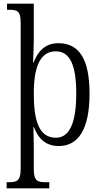

<svg xmlns="http://www.w3.org/2000/svg" viewBox="-20 -780 552 1040"><path d="M16 240H247V207H229C182 207 163 200 163 135V28C163 -26 161 -77 161 -91H164C187 -29 228 11 298 11C403 11 465 -77 465 -273C465 -463 407 -546 296 -546C226 -546 186 -504 162 -442H159C160 -464 163 -526 163 -568V-760H18V-727H28C76 -727 92 -720 92 -654V133C92 199 73 207 27 207H16ZM283 -34C192 -34 163 -124 163 -273C163 -415 196 -502 282 -502C360 -502 393 -425 393 -274C393 -122 360 -34 283 -34Z"/></svg>

Font: Noto Serif Armenian Condensed Light
Style: Regular
Weight: 300
Width: 3
Designer: Monotype Design Team
Foundry: Monotype Imaging Inc.
Version: Version 2.008